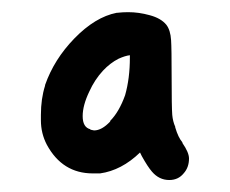

<svg xmlns="http://www.w3.org/2000/svg" viewBox="-20 -851 376 314"><path d="M280.3 -567.4Q271.5 -556.6 256.8 -556.6Q240.2 -556.6 228.5 -570.3Q221.7 -578.1 211.9 -595.7Q210.9 -597.7 209 -601.6Q178.7 -572.3 143.6 -567.4H141.6H131.8Q82 -567.4 56.6 -614.3Q46.9 -632.8 46.9 -654.3V-663.1Q46.9 -689.5 53.7 -710.9V-711.9Q68.4 -753.9 101.6 -788.1Q135.7 -823.2 170.9 -830.1H171.9Q180.7 -831.1 189.5 -831.1Q207 -831.1 224.6 -826.2Q243.2 -821.3 252 -810.5Q258.8 -801.8 259.8 -785.2Q260.7 -772.5 260.7 -724.6Q260.7 -675.8 261.7 -663.1Q262.7 -652.3 266.6 -643.6V-642.6Q271.5 -626 278.3 -618.2V-617.2Q289.1 -601.6 289.1 -591.8Q289.1 -577.1 280.3 -567.4ZM192.4 -760.7Q184.6 -759.8 173.8 -754.9Q160.2 -748 148.4 -735.4Q134.8 -720.7 126 -701.2Q115.2 -678.7 115.2 -661.1Q115.2 -642.6 127.9 -639.6V-638.7H128.9Q132.8 -637.7 133.8 -637.7Q146.5 -637.7 160.2 -652.3V-653.3Q174.8 -668 184.6 -695.3Q192.4 -722.7 192.4 -756.8Z"/></svg>

Font: sage sans
Style: Regular
Weight: 400
Version: Version 001.032